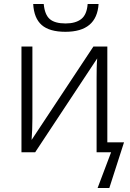

<svg xmlns="http://www.w3.org/2000/svg" viewBox="-20 -766 652 966"><path d="M309 -606Q229 -606 190 -640Q151 -674 147 -746H200Q205 -692 230.5 -670Q256 -648 310 -648Q360 -648 388.5 -670Q417 -692 421 -746H476Q467 -606 309 -606ZM471 180 539 0H466V-372Q466 -397 466.5 -423Q467 -449 469 -472L157 0H88V-532H143V-169Q143 -141 142 -115Q141 -89 139 -62L450 -532H520V-50H604L530 180Z"/></svg>

Font: RS Noto Sans Light
Style: Regular
Weight: 300
Designer: Monotype Design Team
Foundry: Monotype Imaging Inc.
Version: Version 3.10